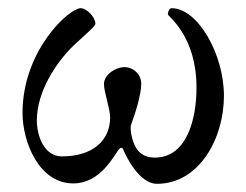

<svg xmlns="http://www.w3.org/2000/svg" viewBox="-20 -434 602 469"><path d="M159 14C225 14 257 -52 271 -70C273 -72 275 -73 276 -73C278 -73 280 -72 281 -69C288 -51 321 15 363 15C467 15 527 -96 527 -200C527 -302 463 -414 399 -414C394 -414 390 -406 390 -399C390 -394 460 -347 460 -220C460 -142 436 -49 358 -49C318 -49 307 -79 302 -100C300 -107 298 -123 300 -129C311 -158 325 -204 325 -229C325 -254 304 -270 285 -270C260 -270 234 -250 234 -229C234 -208 249 -169 249 -147C249 -92 208 -52 131 -52C89 -52 70 -100 70 -140C70 -209 116 -281 161 -324C190 -351 213 -370 213 -376C213 -392 192 -414 177 -414C149 -414 35 -311 35 -158C35 -89 74 14 159 14Z"/></svg>

Font: EB Garamond
Style: Regular
Weight: 400
Designer: Georg Duffner and Octavio Pardo
Foundry: Georg Duffner
Version: Version 1.000;PS 001.000;hotconv 1.0.88;makeotf.lib2.5.64775